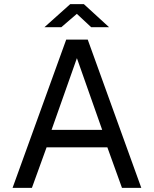

<svg xmlns="http://www.w3.org/2000/svg" viewBox="-20 -916 750 936"><path d="M41.2 0 302.8 -723H407.7L668.9 0H574.7L503.4 -197.8H207.1L135.5 0ZM231.4 -283H478.1L354.9 -632.5ZM424.4 -783.5 354.6 -848.5 279 -783.5H196.8L322.4 -895.9H388.8L511.6 -783.5Z"/></svg>

Font: Public Sans Thin
Style: Regular
Weight: 100
Designer: The Public Sans project authors (U.S. Web Design System). Libre Franklin designed by Pablo Impallari and Rodrigo Fuenzal
Version: Version 1.008